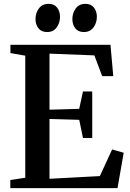

<svg xmlns="http://www.w3.org/2000/svg" viewBox="-20 -975 672 995"><path d="M111 -54V-686.5L34 -700V-743H552.5L567 -580.5H509.5L469 -688L236.5 -697V-406.5L390.5 -411L410 -501H458V-260H410L390.5 -354L236.5 -358.5V-48.5L497.5 -62.5L561 -200.5L621 -183.5L589 0H33.5V-42ZM223.5 -809Q194.5 -809 179.2 -828.5Q164 -848 164 -876Q164 -907.5 181.5 -931.2Q199 -955 231 -955H232Q261 -955 276 -935.5Q291 -916 291 -888Q291 -857 273.8 -833Q256.5 -809 224.5 -809ZM414 -809Q385 -809 370 -828.5Q355 -848 355 -876Q355 -907.5 372.5 -931.2Q390 -955 422 -955H423Q452 -955 467 -935.5Q482 -916 482 -888Q482 -857 464.5 -833Q447 -809 415 -809Z"/></svg>

Font: Merriweather 60pt SemiBold
Style: Regular
Weight: 600
Version: Version 2.100